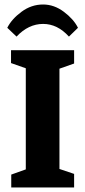

<svg xmlns="http://www.w3.org/2000/svg" viewBox="-20 -830 378 850"><path d="M53.2 -668 12.2 -707Q31.7 -745.6 75.2 -777.8Q118.7 -810.1 170.9 -810.1Q219.7 -810.1 262.9 -777.6Q306.2 -745.1 325.2 -707L285.2 -668Q234.4 -724.1 170.9 -724.1Q106 -724.1 53.2 -668ZM29.8 0V-57.1L94.2 -80.1V-527.8L28.8 -550.8V-607.9H308.1V-548.8L243.2 -525.9V-82L308.1 -60.1V0Z"/></svg>

Font: Grenze
Style: Bold
Weight: 700
Designer: Renata Polastri
Foundry: Omnibus-Type
Version: Version 1.002;PS 001.002;hotconv 1.0.88;makeotf.lib2.5.64775